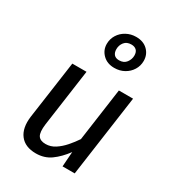

<svg xmlns="http://www.w3.org/2000/svg" viewBox="-201 -950 978 1078"><g transform="rotate(30 288.0 -411.5)"><path d="M199.5 12.1Q129.4 12.1 95.9 -31.5Q62.5 -75 72.5 -152L125.5 -527.1H217.5L165.5 -156.3Q158.6 -102.5 172 -81.6Q185.4 -60.8 220.2 -60.8Q253 -60.8 281.3 -79.2Q309.7 -97.6 334.5 -125.9Q359.4 -154.3 379.3 -184.2L427.3 -527.1H519.3L445.3 0H366.4L373.4 -96.7Q336.4 -46.8 295.4 -17.4Q254.4 12.1 199.5 12.1ZM362 -836.5Q409.1 -836.5 437.2 -808.9Q465.3 -781.3 465.3 -740.1Q465.3 -708 448.7 -681.4Q432.2 -654.8 404.1 -639.3Q376 -623.7 340.8 -623.7Q294.6 -623.7 266.1 -651.8Q237.5 -679.9 237.5 -720Q237.5 -752.1 254.1 -778.7Q270.6 -805.3 299.2 -820.9Q327.8 -836.5 362 -836.5ZM359.9 -786Q329.9 -786 314.5 -766.5Q299 -747 299 -721.1Q299 -699.1 310 -686.7Q321 -674.2 342.9 -674.2Q373.8 -674.2 389.3 -695.1Q404.8 -716.1 404.8 -740.1Q404.8 -763.1 392.8 -774.5Q380.8 -786 359.9 -786Z"/></g></svg>

Font: Fira Sans Variable
Style: Italic
Weight: 397
Italic angle: -8°
Designer: Carrois Corporate & Edenspiekermann AG
Foundry: Carrois Corporate GbR & Edenspiekermann AG
Version: Version 4.202